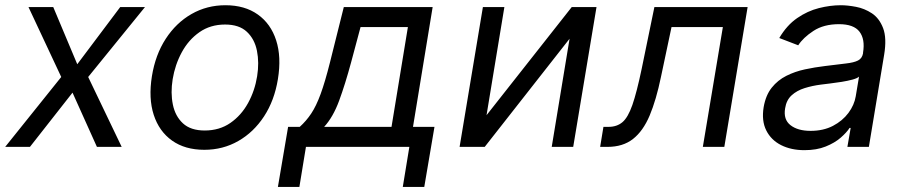

<svg xmlns="http://www.w3.org/2000/svg" viewBox="-23 -573 3531 749"><path d="M184.7 -545.5 278.4 -322.4 446 -545.5H542.6L321 -272.7L451.7 0H355.1L259.9 -211.6L93.8 0H-2.8L215.9 -272.7L88.1 -545.5Z M774.1 11.4Q698.9 11.4 648.3 -24.5Q597.7 -60.4 576.7 -125Q555.8 -189.6 569.6 -275.6Q583.1 -359.4 623.6 -421.7Q664.1 -484 724.1 -518.3Q784.1 -552.6 856.5 -552.6Q931.8 -552.6 982.6 -516.5Q1033.4 -480.5 1054.3 -415.7Q1075.3 -350.9 1061.1 -264.2Q1047.6 -181.1 1007.1 -119.1Q966.6 -57.2 906.6 -22.9Q846.6 11.4 774.1 11.4ZM775.6 -63.9Q833.1 -63.9 875.7 -93.4Q918.3 -122.9 944.8 -171.2Q971.2 -219.5 980.1 -275.6Q988.6 -328.8 979.4 -374.8Q970.2 -420.8 940 -449Q909.8 -477.3 855.1 -477.3Q797.6 -477.3 755 -447.4Q712.4 -417.6 686.1 -369Q659.8 -320.3 650.6 -264.2Q642 -210.9 651.3 -165.3Q660.5 -119.7 690.7 -91.8Q720.9 -63.9 775.6 -63.9Z M1061.1 156.2 1100.9 -78.1H1146.3Q1171.9 -101.2 1191.2 -130.3Q1210.6 -159.4 1227.8 -206.3Q1245 -253.2 1264.2 -329.5L1318.2 -545.5H1664.8L1588.1 -78.1H1671.9L1632.1 156.2H1548.3L1573.9 0H1170.5L1144.9 156.2ZM1241.5 -78.1H1504.3L1568.2 -467.3H1383.5L1346.6 -329.5Q1323.5 -244 1299.9 -180Q1276.3 -116.1 1241.5 -78.1Z M1875 -123.6 2207.4 -545.5H2304L2213.1 0H2129.3L2198.9 -421.9L1867.9 0H1769.9L1860.8 -545.5H1944.6Z M2318.2 0 2331 -78.1H2350.9Q2383.5 -78.1 2405.2 -96.4Q2426.8 -114.7 2443.9 -163.5Q2460.9 -212.4 2480.1 -304L2529.8 -545.5H2893.5L2802.6 0H2718.8L2796.9 -467.3H2596.6L2555.4 -272.7Q2536.9 -183.2 2511.4 -122.5Q2485.8 -61.8 2446.4 -30.9Q2407 0 2346.6 0Z M3115.1 12.8Q3063.2 12.8 3024.1 -6.9Q2985.1 -26.6 2966.3 -64.1Q2947.4 -101.6 2956 -154.8Q2964.1 -201.7 2987.6 -231Q3011 -260.3 3044.6 -277.2Q3078.1 -294 3117 -302.4Q3155.9 -310.7 3194.6 -315.3Q3245 -321.7 3276.6 -325.3Q3308.2 -328.8 3324.2 -337Q3340.2 -345.2 3343.8 -365.1V-367.9Q3352.3 -420.1 3329.9 -449.4Q3307.5 -478.7 3250 -478.7Q3190.3 -478.7 3150.2 -452.4Q3110.1 -426.1 3090.9 -396.3L3017 -424.7Q3046.2 -474.4 3086.6 -502.3Q3127.1 -530.2 3171.5 -541.4Q3215.9 -552.6 3257.1 -552.6Q3283.4 -552.6 3316.4 -546.3Q3349.4 -540.1 3378.4 -521Q3407.3 -501.8 3422.1 -463.1Q3436.8 -424.4 3426.1 -359.4L3366.5 0H3282.7L3295.5 -73.9H3291.2Q3279.8 -56.1 3256.6 -35.9Q3233.3 -15.6 3198 -1.4Q3162.6 12.8 3115.1 12.8ZM3139.2 -62.5Q3188.9 -62.5 3226.4 -82Q3263.8 -101.6 3286.8 -132.5Q3309.7 -163.4 3315.3 -197.4L3328.1 -274.1Q3321.7 -267.8 3302.9 -262.6Q3284.1 -257.5 3260.5 -253.7Q3236.9 -250 3214.7 -247.3Q3192.5 -244.7 3179 -242.9Q3145.6 -238.6 3115.6 -229.2Q3085.6 -219.8 3065.2 -201.2Q3044.7 -182.5 3039.8 -150.6Q3032.3 -106.9 3060.7 -84.7Q3089.1 -62.5 3139.2 -62.5Z"/></svg>

Font: Inter UI
Style: Italic
Weight: 400
Italic angle: -9.39999°
Designer: Rasmus Andersson
Foundry: rsms
Version: 3.2;8d6f07862